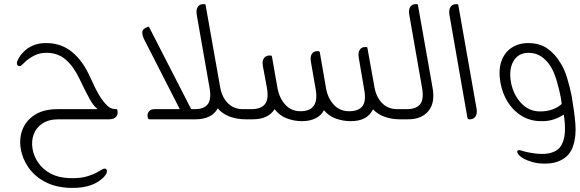

<svg xmlns="http://www.w3.org/2000/svg" viewBox="-20 -576 2799 927"><path d="M137 142Q143 178 165 210Q187 242 224.5 262Q262 282 314 284Q341 285 365 282.5Q389 280 414 271Q430 266 444.5 258.5Q459 251 475 241Q481 238 485 238Q494 238 496 247Q497 256 494 261Q487 275 471 288.5Q455 302 438 310Q412 322 384 327Q356 332 318 331Q249 329 198.5 302.5Q148 276 118 233.5Q88 191 80 141Q72 89 90 46Q108 3 150.5 -23Q193 -49 258 -49H452Q432 -63 412 -99.5Q392 -136 363 -197Q336 -254 298 -287.5Q260 -321 205 -321Q173 -321 149 -309.5Q125 -298 105 -281Q101 -277 95.5 -271.5Q90 -266 84 -261Q80 -257 74 -257Q63 -257 62 -268Q61 -273 62 -276.5Q63 -280 64 -282Q72 -301 85.5 -316.5Q99 -332 113 -342Q131 -354 152 -361Q173 -368 204 -368Q276 -368 328.5 -324.5Q381 -281 415 -204Q439 -150 458.5 -117Q478 -84 500 -64Q515 -49 541 -49Q547 -49 547 -44Q551 -24 540.5 -12Q530 0 507 0H264Q215 0 184.5 20.5Q154 41 142.5 73Q131 105 137 142Z M1153 -49H1186L1194 0H1164Q1126 0 1090.5 -12.5Q1055 -25 1031 -53Q1018 -27 990.5 -13.5Q963 0 925 0H703Q696 0 694 -7L693 -12Q690 -26 698.5 -37.5Q707 -49 727 -49H848L677 -384Q668 -402 667 -416Q666 -430 676 -437Q680 -439 682.5 -441Q685 -443 691 -445L695 -447Q699 -448 701 -443L903 -49H921Q965 -49 983.5 -73.5Q1002 -98 991 -156L930 -504Q926 -528 934.5 -542Q943 -556 961 -556H966Q973 -556 973 -550L1043 -155Q1051 -108 1079.5 -78.5Q1108 -49 1153 -49Z M1898 -49H1931L1939 0H1909Q1872 0 1838.5 -11.5Q1805 -23 1781 -48Q1753 9 1674 9Q1636 9 1601.5 -3.5Q1567 -16 1544 -44Q1531 -18 1503 -4.5Q1475 9 1439 9Q1400 9 1364.5 -4.5Q1329 -18 1306 -49Q1275 0 1201 0H1179L1170 -49H1194Q1240 -49 1259.5 -73.5Q1279 -98 1268 -156L1249 -258Q1245 -281 1254 -294.5Q1263 -308 1281 -308H1286Q1292 -308 1293 -303L1319 -155Q1319 -151 1320 -149Q1329 -102 1357.5 -70.5Q1386 -39 1431 -39Q1523 -39 1504 -146L1481 -278Q1477 -302 1485.5 -315.5Q1494 -329 1512 -329H1517Q1522 -329 1524 -324L1554 -151Q1562 -103 1591 -71Q1620 -39 1666 -39Q1711 -39 1730 -63.5Q1749 -88 1738 -146L1712 -298Q1708 -321 1716.5 -335Q1725 -349 1744 -349H1748Q1754 -349 1754 -344L1788 -155Q1796 -108 1824.5 -78.5Q1853 -49 1898 -49Z M1951 0H1928L1920 -49H1944Q1990 -49 2009 -73.5Q2028 -98 2017 -156L1956 -505Q1952 -529 1960.5 -542.5Q1969 -556 1987 -556H1992Q1998 -556 1998 -551L2068 -155Q2082 -81 2049 -40.5Q2016 0 1951 0Z M2249 0H2244Q2239 0 2237 -6L2150 -504Q2146 -528 2155 -542Q2164 -556 2182 -556H2187Q2192 -556 2193 -550L2281 -51Q2285 -28 2276 -14Q2267 0 2249 0Z M2740 -113Q2753 -38 2758 22Q2763 82 2746 132Q2732 172 2696.5 193Q2661 214 2612 214Q2578 214 2552.5 207Q2527 200 2507 189Q2484 176 2478 161Q2475 149 2486 149Q2491 149 2497 151Q2532 162 2573.5 166Q2615 170 2643 161Q2676 151 2691 124Q2706 97 2707.5 58.5Q2709 20 2702 -23Q2678 -7 2650.5 1.5Q2623 10 2589 9Q2539 8 2498.5 -16.5Q2458 -41 2431.5 -83.5Q2405 -126 2396 -178Q2386 -237 2400.5 -279.5Q2415 -322 2449.5 -345Q2484 -368 2530 -368Q2585 -368 2622.5 -342Q2660 -316 2686 -272Q2705 -243 2718 -200Q2731 -157 2740 -113ZM2587 -38Q2652 -38 2692 -74Q2691 -81 2690 -88.5Q2689 -96 2688 -103Q2681 -141 2668 -185.5Q2655 -230 2638 -256Q2620 -285 2593.5 -303Q2567 -321 2532 -321Q2483 -321 2459.5 -281.5Q2436 -242 2447 -179Q2458 -119 2496 -78.5Q2534 -38 2587 -38Z"/></svg>

Font: Zain Light
Style: Italic
Weight: 300
Italic angle: -10°
Designer: Zain,Boutros
Foundry: Mobile Telecommunications Company (Zain), 2024
Version: Version 1.51; ttfautohint (v1.8.4)